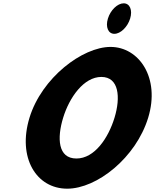

<svg xmlns="http://www.w3.org/2000/svg" viewBox="-20 -1123 935 1158"><path d="M157.9 -413C84.2 -172 199 15 385.3 15C564.8 15 800 -172 873.7 -413C947.4 -654 818.2 -840 646.7 -840C477.4 -840 231.5 -654 157.9 -413ZM360.9 -413C398.5 -536 485.6 -659 591.3 -659C697.8 -659 708.3 -536 670.7 -413C633.1 -290 550.3 -167 440.9 -167C328.7 -167 323.2 -290 360.9 -413ZM726 -1103C688.8 -1103 646.4 -1062 630.8 -1011C615.2 -960 632.6 -919 669.7 -919C706.9 -919 749.3 -960 764.9 -1011C780.5 -1062 763.2 -1103 726 -1103Z"/></svg>

Font: Hussar
Style: BdSuprConOblThree
Weight: 700
Foundry: Cannot Into Space Fonts
Version: Version 2.00